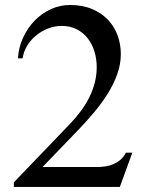

<svg xmlns="http://www.w3.org/2000/svg" viewBox="-20 -738 566 758"><path d="M34.7 0V-18.1L255.9 -248.5Q279.3 -272.9 298.8 -299.1Q318.4 -325.2 332.3 -353.3Q346.2 -381.3 354 -411.1Q361.8 -440.9 361.8 -473.1Q361.8 -504.9 353 -534.2Q344.2 -563.5 326.7 -586.2Q309.1 -608.9 283.2 -622.3Q257.3 -635.7 223.1 -635.7Q196.3 -635.7 170.4 -625.7Q144.5 -615.7 123.3 -598.6Q102.1 -581.5 87.6 -558.1Q73.2 -534.7 69.3 -507.8H50.8Q53.7 -551.8 71.5 -590.1Q89.4 -628.4 117.2 -657Q145 -685.5 180.9 -701.9Q216.8 -718.3 255.9 -718.3Q305.2 -718.3 342.8 -702.6Q380.4 -687 405.8 -660.4Q431.2 -633.8 444.1 -598.6Q457 -563.5 457 -524.9Q457 -484.4 442.9 -445.1Q428.7 -405.8 405.3 -368.2Q381.8 -330.6 351.8 -294.9Q321.8 -259.3 290.5 -226.6L147.9 -78.6H363.8Q379.4 -78.6 395.8 -81.1Q412.1 -83.5 427.2 -89.8Q442.4 -96.2 455.3 -107.2Q468.3 -118.2 477.1 -135.3H502.4L453.1 0Z"/></svg>

Font: Khmer Busra Bunong
Style: Regular
Weight: 400
Designer: D. Kanjahn
Version: Version 7.100; 2014